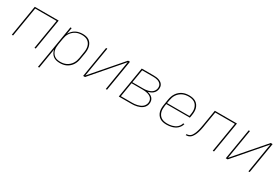

<svg xmlns="http://www.w3.org/2000/svg" viewBox="68 -1556 4063 2798"><g transform="rotate(30 2100.0 -156.5)"><path d="M43 0 129 -520H531L445 0H424L507 -501H147L64 0Z M607 215 729 -520H750L732 -414Q747 -441 769 -464Q791 -487 818.5 -501.5Q846 -516 876 -522Q906 -528 935 -528Q964 -528 992 -522Q1020 -516 1042.5 -500.5Q1065 -485 1079.5 -461.5Q1094 -438 1101 -411Q1108 -384 1107.5 -355Q1107 -326 1102 -297L1085 -197Q1081 -170 1072 -143Q1063 -116 1047.5 -91.5Q1032 -67 1009.5 -47Q987 -27 961.5 -14.5Q936 -2 908 3Q880 8 853 8Q822 8 792.5 1Q763 -6 740.5 -23.5Q718 -41 703.5 -67Q689 -93 684 -123L628 215ZM851 -11Q876 -11 901 -15.5Q926 -20 950 -31.5Q974 -43 994.5 -61.5Q1015 -80 1029.5 -102.5Q1044 -125 1052.5 -150Q1061 -175 1065 -200L1081 -300Q1086 -326 1086.5 -352.5Q1087 -379 1081.5 -403.5Q1076 -428 1062.5 -449Q1049 -470 1028.5 -484Q1008 -498 983 -503.5Q958 -509 931 -509Q906 -509 880.5 -504.5Q855 -500 831.5 -488.5Q808 -477 787.5 -458.5Q767 -440 752 -418Q737 -396 729 -371Q721 -346 717 -321L700 -221Q696 -195 695 -168.5Q694 -142 700 -117.5Q706 -93 719.5 -72Q733 -51 753 -36.5Q773 -22 798.5 -16.5Q824 -11 851 -11Z M1243 0 1329 -520H1350L1267 -21L1699 -520H1731L1645 0H1624L1706 -499L1275 0Z M1843 0 1929 -520H2133Q2154 -520 2175.5 -517.5Q2197 -515 2216.5 -508.5Q2236 -502 2253 -491Q2270 -480 2281.5 -463.5Q2293 -447 2296.5 -426Q2300 -405 2296 -383Q2293 -362 2282 -342Q2271 -322 2253.5 -307.5Q2236 -293 2215 -284Q2194 -275 2173 -270Q2198 -264 2220.5 -253.5Q2243 -243 2259 -225Q2275 -207 2281 -182.5Q2287 -158 2282 -131Q2279 -108 2266.5 -86.5Q2254 -65 2234.5 -49.5Q2215 -34 2192 -24.5Q2169 -15 2146 -9.5Q2123 -4 2100 -2Q2077 0 2054 0ZM1910 -279H2097Q2115 -279 2133.5 -281Q2152 -283 2170 -287.5Q2188 -292 2206 -300Q2224 -308 2239 -320.5Q2254 -333 2263.5 -350.5Q2273 -368 2276 -386Q2279 -404 2276 -422.5Q2273 -441 2262.5 -454.5Q2252 -468 2237 -477.5Q2222 -487 2205 -492Q2188 -497 2169.5 -499Q2151 -501 2133 -501H1947ZM1867 -19H2054Q2074 -19 2095 -20.5Q2116 -22 2137 -27Q2158 -32 2179 -40Q2200 -48 2217.5 -61.5Q2235 -75 2247 -94.5Q2259 -114 2262 -135Q2266 -156 2261 -176.5Q2256 -197 2243.5 -212Q2231 -227 2213 -236.5Q2195 -246 2175 -251.5Q2155 -257 2134.5 -259Q2114 -261 2092 -261H1907Z M2646 8Q2617 8 2588 2Q2559 -4 2536 -19Q2513 -34 2497 -57Q2481 -80 2473.5 -107Q2466 -134 2466.5 -164Q2467 -194 2472 -223L2488 -323Q2493 -351 2502.5 -378Q2512 -405 2528 -429.5Q2544 -454 2567 -474Q2590 -494 2617 -506.5Q2644 -519 2672 -523.5Q2700 -528 2727 -528Q2757 -528 2785.5 -522Q2814 -516 2837.5 -501Q2861 -486 2877 -463Q2893 -440 2900.5 -413Q2908 -386 2907.5 -356Q2907 -326 2902 -297L2894 -251H2497L2492 -220Q2488 -193 2487.5 -166.5Q2487 -140 2493.5 -115.5Q2500 -91 2514 -70Q2528 -49 2549 -35.5Q2570 -22 2596 -16.5Q2622 -11 2649 -11Q2669 -11 2689 -13Q2709 -15 2729.5 -20.5Q2750 -26 2770 -35Q2790 -44 2806.5 -58.5Q2823 -73 2835 -91.5Q2847 -110 2851 -130H2872Q2867 -107 2854 -86Q2841 -65 2823 -48.5Q2805 -32 2783 -21Q2761 -10 2738 -3.5Q2715 3 2692 5.5Q2669 8 2646 8ZM2500 -269H2876L2881 -300Q2886 -326 2886.5 -353Q2887 -380 2880.5 -404.5Q2874 -429 2860.5 -450Q2847 -471 2826 -484.5Q2805 -498 2779.5 -503.5Q2754 -509 2727 -509Q2702 -509 2676 -504.5Q2650 -500 2626 -488.5Q2602 -477 2581 -459Q2560 -441 2545 -418.5Q2530 -396 2521.5 -370.5Q2513 -345 2509 -320Z M2969 0 2972 -19Q2987 -19 3002.5 -23.5Q3018 -28 3031.5 -38Q3045 -48 3054 -62Q3063 -76 3070 -90.5Q3077 -105 3082.5 -120Q3088 -135 3092.5 -150.5Q3097 -166 3100.5 -181Q3104 -196 3107 -211.5Q3110 -227 3112.5 -242.5Q3115 -258 3118 -273L3159 -520H3531L3445 0H3424L3507 -501H3177L3138 -270Q3136 -253 3133 -236.5Q3130 -220 3126.5 -203Q3123 -186 3119 -169.5Q3115 -153 3110 -136.5Q3105 -120 3098 -103.5Q3091 -87 3082.5 -71Q3074 -55 3062 -41Q3050 -27 3035 -17.5Q3020 -8 3003 -4Q2986 0 2969 0Z M3643 0 3729 -520H3750L3667 -21L4099 -520H4131L4045 0H4024L4106 -499L3675 0Z"/></g></svg>

Font: Iosevka Thin Extended Oblique
Style: Regular
Weight: 100
Width: 7
Italic angle: -9°
Monospace: yes
Designer: Belleve Invis
Foundry: Belleve Invis
Version: Version 32.5.0; ttfautohint (v1.8.4)